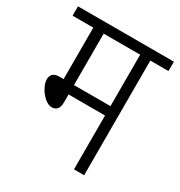

<svg xmlns="http://www.w3.org/2000/svg" viewBox="-151 -728 782 834"><g transform="rotate(30 240.5 -311.0)"><path d="M390 -575V0H339V-270H156V-231Q156 -206 146 -195.5Q136 -185 121 -185Q102 -185 83.5 -201Q65 -217 53 -239.5Q41 -262 41 -281Q41 -296 50.5 -306.5Q60 -317 84 -317H104V-575H0V-622H481V-575ZM339 -575H156V-317H339Z"/></g></svg>

Font: Noto Sans Devanagari UI Condensed Light
Style: Regular
Weight: 300
Width: 3
Designer: Jelle Bosma - Monotype Design Team
Foundry: Monotype Imaging Inc.
Version: Version 2.004; ttfautohint (v1.8.4.7-5d5b)